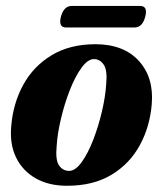

<svg xmlns="http://www.w3.org/2000/svg" viewBox="-20 -602 536 632"><path d="M295 -456.5Q388 -456 437.5 -401Q487 -346 479.5 -259Q473.5 -185.5 440.5 -124.5Q407.5 -63.5 347.5 -27Q287.5 9.5 200.5 9.5Q140.5 9.5 97.5 -15Q54.5 -39.5 33 -83.5Q11.5 -127.5 17 -187Q23 -261.5 56.5 -322.8Q90 -384 150 -420.2Q210 -456.5 295 -456.5ZM207.5 -39.5Q228 -39.5 248.8 -68.2Q269.5 -97 286.8 -141.5Q304 -186 315.5 -235Q327 -284 329.5 -324.5Q334 -370 321.8 -388.5Q309.5 -407 290 -407.5Q269.5 -408 248.5 -379.2Q227.5 -350.5 210 -305.8Q192.5 -261 180.8 -211.8Q169 -162.5 166.5 -121.5Q162 -75 174.5 -57.2Q187 -39.5 207.5 -39.5ZM180.5 -547Q190 -582.5 216.5 -582.5H441Q467.5 -582.5 458 -547Q449 -511.5 422.5 -511.5H197.5Q171.5 -511.5 180.5 -547Z"/></svg>

Font: Fraunces 144pt Soft
Style: Bold Italic
Weight: 700
Italic angle: -16°
Version: Version 1.000;[b76b70a41]